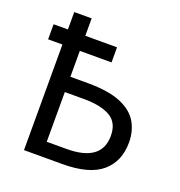

<svg xmlns="http://www.w3.org/2000/svg" viewBox="-129 -823 873 933"><g transform="rotate(20 307.5 -357.0)"><path d="M187 -714V-624H351V-546H187V-412H277Q385 -412 448 -385.5Q511 -359 537.5 -313Q564 -267 564 -209Q564 -111 499 -55.5Q434 0 294 0H97V-546H23V-624H97V-714ZM285 -333H187V-76H289Q470 -76 470 -209Q470 -277 422 -305Q374 -333 285 -333Z"/></g></svg>

Font: Go Noto Current
Style: Regular
Weight: 400
Designer: Monotype Design Team
Foundry: Monotype Imaging Inc.
Version: Version 2.007; ttfautohint (v1.8) -l 8 -r 50 -G 200 -x 14 -D